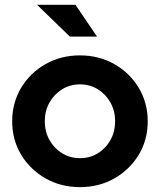

<svg xmlns="http://www.w3.org/2000/svg" viewBox="-20 -758 656 788"><path d="M308.2 10Q230 10 166.8 -25.9Q103.7 -61.8 66.8 -123Q30 -184.2 30 -260Q30 -336.2 66.7 -397.5Q103.4 -458.8 166.7 -494.8Q230 -530.7 308.1 -530.7Q386.5 -530.7 449.5 -494.8Q512.5 -458.8 549.4 -397.5Q586.3 -336.2 586.3 -260Q586.3 -184.2 549.5 -123Q512.6 -61.8 449.6 -25.9Q386.6 10 308.2 10ZM308.2 -108.9Q349.1 -108.9 381.8 -129.1Q414.5 -149.3 433.5 -183.6Q452.5 -217.9 452.5 -260.4Q452.5 -302.9 433.3 -337.1Q414.1 -371.3 381.4 -391.6Q348.6 -411.8 308.2 -411.8Q267.9 -411.8 235.1 -391.6Q202.2 -371.3 183 -337.1Q163.8 -302.9 163.8 -260.4Q163.8 -217.9 182.9 -183.6Q202.1 -149.3 234.9 -129.1Q267.8 -108.9 308.2 -108.9ZM266.7 -607.9 132.2 -738.2H289.8L378.2 -607.9Z"/></svg>

Font: Red Hat Display VF
Style: Regular
Weight: 300
Designer: Pentagram, MCKL
Foundry: Pentagram, MCKL
Version: Version 1.023